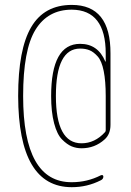

<svg xmlns="http://www.w3.org/2000/svg" viewBox="-20 -655 540 790"><path d="M415 -119.1V-259.8Q415 -321.3 406.7 -362.8Q398.4 -404.3 381.8 -422.9Q365.2 -441.4 348.6 -448.2Q332 -455.1 309.6 -455.1Q210 -455.1 210 -260.3Q210 -65.4 315.4 -65.4Q370.1 -65.4 412.1 -111.3Q415 -114.3 415 -119.1ZM275.4 115.2Q55.7 115.2 54.7 -259.8Q54.7 -452.1 108.4 -543.5Q162.1 -634.8 275.4 -634.8Q435.5 -634.8 434.6 -434.6V-141.6Q434.6 -102.5 410.2 -81.1Q370.1 -44.9 315.4 -44.9Q293.9 -44.9 274.9 -52.7Q255.9 -60.5 235.4 -81.1Q214.8 -101.6 202.6 -147.9Q190.4 -194.3 190.4 -259.8Q190.4 -474.6 309.6 -474.6Q382.8 -474.6 413.1 -402.3Q413.1 -401.4 414.1 -401.4Q415 -401.4 415 -402.3V-434.6Q415 -614.3 275.4 -615.2Q176.8 -615.2 126 -532.7Q75.2 -450.2 75.2 -259.8Q75.2 95.7 275.4 94.7Q338.9 94.7 394.5 66.4Q404.3 62.5 405.3 71.3Q405.3 82 394.5 86.9Q338.9 115.2 275.4 115.2Z"/></svg>

Font: Rounded Mgen+ 1m thin
Style: Regular
Weight: 100
Designer: [Source Han Sans]
Ryoko NISHIZUKA  (kana & ideographs); Paul D. Hunt (Latin, Greek & Cyrillic); Wenlong ZHANG  (bopomofo
Version: Version 1.059.20150602